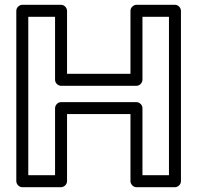

<svg xmlns="http://www.w3.org/2000/svg" viewBox="-20 -756 827 801"><path d="M684.9 -25H574.3V-305C574.3 -320.1 560 -330 549.3 -330H234.7C219.6 -330 209.7 -315.7 209.7 -305V-25H98V-686H209.7V-423C209.7 -407.9 224 -398 234.7 -398H549.3C564.4 -398 574.3 -412.3 574.3 -423V-686H684.9ZM709.9 25C720.6 25 734.9 15.1 734.9 0V-711C734.9 -721.7 725 -736 709.9 -736H549.3C538.6 -736 524.3 -726.1 524.3 -711V-448H259.7V-711C259.7 -721.7 249.8 -736 234.7 -736H73C62.3 -736 48 -726.1 48 -711V0C48 10.7 57.9 25 73 25H234.7C245.4 25 259.7 15.1 259.7 0V-280H524.3V0C524.3 10.7 534.2 25 549.3 25Z"/></svg>

Font: Asimov
Style: WidOu
Weight: 500
Designer: Google
Version: Version 2.000980; 2014